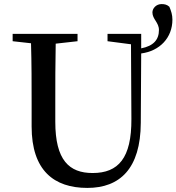

<svg xmlns="http://www.w3.org/2000/svg" viewBox="-20 -903 865 941"><path d="M672 -737H507V-701L622 -686L624 -320C625 -128 560 -55 434 -55C319 -55 251 -118 251 -306V-397C251 -496 251 -593 253 -689L360 -701V-737H42V-701L132 -691C135 -593 135 -494 135 -397V-283C135 -67 245 18 408 18C567 18 669 -76 670 -301L672 -641C763 -653 825 -718 825 -807C825 -830 819 -849 810 -870C798 -881 785 -883 772 -883C745 -883 727 -862 727 -842C727 -809 759 -793 759 -756C759 -709 733 -678 672 -666Z"/></svg>

Font: Source Han Serif CN SemiBold
Style: Regular
Weight: 600
Designer: Ryoko NISHIZUKA 西塚涼子 (kana & ideographs); Frank Grießhammer (Latin, Greek & Cyrillic); Wenlong ZHANG 张文龙 (bopomofo); San
Foundry: Adobe Systems Incorporated
Version: Version 1.000;PS 1;hotconv 16.6.53;makeotf.lib2.5.65590